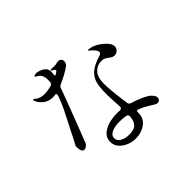

<svg xmlns="http://www.w3.org/2000/svg" viewBox="-170 -1044 1340 1340"><g transform="rotate(-45 500.0 -374.5)"><path d="M384 -606Q369 -600 365 -586Q328 -484 285 -372.5Q242 -261 216 -194Q211 -182 199.5 -174Q188 -166 177 -166Q164 -166 158 -180Q152 -194 152 -215Q152 -226 153.5 -230Q155 -234 160 -242Q171 -262 179 -278Q192 -304 203 -326Q214 -348 223 -365Q255 -426 276 -469.5Q297 -513 313 -558Q316 -566 316 -570Q316 -582 305 -582Q299 -582 294 -581Q289 -580 284 -580Q242 -580 216 -599Q190 -618 177 -642Q170 -653 170 -662Q170 -668 175 -668Q179 -668 189 -658Q211 -637 261 -637Q283 -637 323 -647Q339 -651 342 -669Q343 -676 343 -691Q343 -723 330 -742Q322 -754 307.5 -761.5Q293 -769 293 -772Q293 -776 299.5 -779Q306 -782 315 -782Q329 -782 343 -777Q373 -767 386 -752Q399 -737 399 -714Q399 -707 398 -703L397 -685Q397 -675 401 -676L410 -681Q418 -686 424 -690.5Q430 -695 430 -699Q430 -703 421 -710Q417 -713 409.5 -717Q402 -721 402 -724Q402 -728 411 -728L447 -727Q454 -727 464.5 -730Q475 -733 484 -733Q498 -733 506.5 -724.5Q515 -716 515 -703Q515 -693 510 -683Q505 -673 496 -667Q443 -631 384 -606ZM599 -397Q599 -340 613 -236L619 -189Q620 -172 638 -166Q682 -153 719.5 -136Q757 -119 775 -102Q797 -80 797 -62Q797 -51 789.5 -43Q782 -35 771 -35Q762 -35 750.5 -41Q739 -47 719 -60Q684 -83 650 -96Q642 -100 635 -100Q626 -100 626 -94V-81Q626 -28 584.5 2.5Q543 33 487 33Q453 33 419.5 19.5Q386 6 364.5 -19Q343 -44 343 -78Q343 -129 394 -157.5Q445 -186 519 -186Q535 -186 544 -185H547Q566 -185 566 -205Q560 -289 560 -329Q560 -398 570.5 -438Q581 -478 614 -506.5Q647 -535 715 -556Q734 -561 734 -575Q734 -587 719.5 -604Q705 -621 690 -632Q684 -637 684 -639Q684 -641 691 -641Q699 -641 714 -637.5Q729 -634 740 -629Q774 -614 806 -583.5Q838 -553 838 -526Q838 -508 824 -495Q810 -482 792 -482Q781 -482 772 -486.5Q763 -491 750 -501Q736 -511 725.5 -516Q715 -521 701 -521Q656 -521 627.5 -490Q599 -459 599 -397ZM567 -104V-107Q567 -124 549 -127Q514 -132 488 -132Q443 -132 412 -118Q381 -104 381 -77Q381 -49 408.5 -34Q436 -19 473 -19Q524 -19 544 -41.5Q564 -64 567 -104Z"/></g></svg>

Font: Shippori Mincho B1
Style: Regular
Weight: 400
Designer: FONTDASU
Foundry: FONTDASU / Google Inc. / but / Adobe
Version: Version 3.110; ttfautohint (v1.8.3)